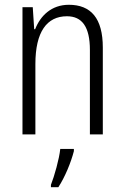

<svg xmlns="http://www.w3.org/2000/svg" viewBox="-20 -562 521 803"><path d="M268 -542C195 -542 149 -496 127 -440H123L117 -532H74V0H128V-294C128 -429 176 -494 260 -494C323 -494 356 -450 356 -353V0H410V-363C410 -486 360 -542 268 -542ZM289 70V61H232C228 102 207 176 193 211V221H224C252 178 277 117 289 70Z"/></svg>

Font: Noto Sans Armenian Condensed Light
Style: Regular
Weight: 300
Width: 3
Designer: Monotype Design Team
Foundry: Monotype Imaging Inc.
Version: Version 2.008